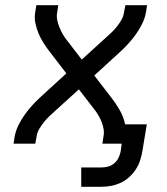

<svg xmlns="http://www.w3.org/2000/svg" viewBox="-20 -550 640 735"><path d="M291 165V91H369Q382 91 394.5 87.5Q407 84 417.5 75Q428 66 434 53.5Q440 41 442 29L446 0H372L376 -27Q379 -42 376.5 -56.5Q374 -71 368.5 -84.5Q363 -98 355.5 -110.5Q348 -123 339 -134L282 -208L195 -129Q183 -118 171 -107Q159 -96 148.5 -83Q138 -70 130 -56Q122 -42 120 -27L115 0H32L36 -27Q40 -49 50.5 -70.5Q61 -92 75 -111.5Q89 -131 105.5 -149Q122 -167 140 -183L234 -269L171 -351Q171 -351 171 -351.5Q171 -352 171 -352H170Q158 -368 147 -385Q136 -402 128 -421Q120 -440 115.5 -461Q111 -482 115 -504L119 -530H203L199 -503Q196 -488 199 -473.5Q202 -459 207.5 -445.5Q213 -432 220 -419.5Q227 -407 236 -396L293 -322L380 -401Q392 -412 404 -423Q416 -434 426.5 -447Q437 -460 445 -474Q453 -488 455 -504L460 -530H543L539 -504Q535 -481 524.5 -459.5Q514 -438 500 -418.5Q486 -399 469.5 -381Q453 -363 435 -347L341 -261L404 -179Q404 -179 404.5 -178.5Q405 -178 405 -178Q423 -155 438 -129Q453 -103 459 -74H542L525 29Q522 47 516 65Q510 83 499.5 99Q489 115 474 128.5Q459 142 441.5 150Q424 158 405.5 161.5Q387 165 369 165Z"/></svg>

Font: Iosevka Curly Extended Oblique
Style: Regular
Weight: 400
Width: 7
Italic angle: -9°
Monospace: yes
Designer: Belleve Invis
Foundry: Belleve Invis
Version: Version 11.1.0; ttfautohint (v1.8.3)